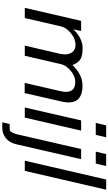

<svg xmlns="http://www.w3.org/2000/svg" viewBox="351 -1113 962 1704"><g transform="rotate(90 832.0 -261.0)"><path d="M460 -323.2 459 -324.2Q470.7 -376 448.2 -413.1Q425.8 -450.2 377 -450.2Q323.7 -450.2 274.7 -409.2Q225.6 -368.2 214.8 -323.2L140.1 0H49.8L165 -500H254.9L240.2 -431.2Q319.3 -513.2 407.2 -513.2Q476.1 -513.2 507.6 -492.7Q539.1 -472.2 557.1 -422.9Q642.1 -512.2 738.8 -512.2Q923.8 -512.2 880.9 -325.2L806.2 1H715.8L790 -321.8Q803.7 -381.8 783.2 -415Q762.7 -448.2 706.1 -448.2Q656.2 -448.2 608.2 -407.7Q560.1 -367.2 549.8 -323.2L475.1 0H384.8Z M1023.9 0H934.1L1048.8 -500H1139.2ZM1176.8 -629.9H1070.8L1092.8 -722.2H1198.7Z M1125.5 133.8H1124.5Q1132.3 133.8 1138.7 130.9Q1145 127.9 1150.1 120.4Q1155.3 112.8 1158.7 106.9Q1162.1 101.1 1166.3 87.6Q1170.4 74.2 1172.1 67.4Q1173.8 60.5 1177.7 43.9L1302.7 -500H1392.6L1260.7 74.2Q1246.1 136.7 1205.8 168.5Q1165.5 200.2 1110.4 200.2H1101.6Q1092.8 199.2 1076.7 199.2H1065.4L1080.6 134.8Q1099.6 133.8 1125.5 133.8ZM1431.6 -629.9H1325.7L1347.7 -722.2H1453.6Z M1496.6 0H1406.2L1573.2 -722.2H1663.6Z"/></g></svg>

Font: Perun
Style: Italic
Weight: 400
Italic angle: -12°
Foundry: Stefan Peev, Context Ltd
Version: Version 001.000